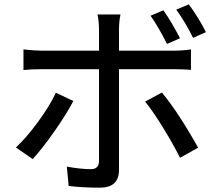

<svg xmlns="http://www.w3.org/2000/svg" viewBox="-20 -825 1017 891"><path d="M738.3 -777.3Q778.3 -719.7 815.4 -647.5L754.9 -621.1Q714.8 -701.2 678.7 -752ZM53.7 -140.6Q102.5 -185.5 156.7 -259.8Q210.9 -334 239.3 -394.5L320.3 -356.4Q289.1 -295.9 232.4 -215.3Q175.8 -134.8 131.8 -86.9ZM88.9 -500V-595.7Q143.6 -589.8 174.8 -589.8H439.5V-684.6Q439.5 -723.6 432.6 -757.8H539.1Q532.2 -725.6 532.2 -683.6V-589.8H781.2Q828.1 -589.8 866.2 -595.7V-501Q825.2 -503.9 782.2 -503.9H532.2V-498V-36.1Q532.2 45.9 443.4 45.9Q366.2 45.9 298.8 38.1L290 -51.8Q354.5 -40 402.3 -40Q438.5 -40 439.5 -77.1V-498V-503.9H174.8Q124 -503.9 88.9 -500ZM653.3 -353.5 731.4 -395.5Q809.6 -300.8 899.4 -139.6L815.4 -92.8Q784.2 -155.3 736.8 -232.4Q689.5 -309.6 653.3 -353.5ZM797.9 -780.3 856.4 -804.7Q905.3 -737.3 935.5 -675.8L876 -649.4Q839.8 -722.7 797.9 -780.3Z"/></svg>

Font: Min Sans Medium
Style: Regular
Weight: 500
Designer: Jinseong-Kim, NotoSansCJK, Nunito
Foundry: Jinseong-Kim
Version: Version 1.400;Glyphs 3.1.2 (3151)